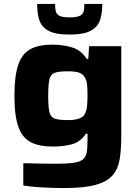

<svg xmlns="http://www.w3.org/2000/svg" viewBox="-20 -744 707 972"><path d="M304 208Q247 208 189 204.5Q131 201 98 195V82Q128 83 173.5 84Q219 85 258 85Q317 85 350 80.5Q383 76 398.5 64Q414 52 418.5 29Q423 6 423 -32V-67H415Q387 -25 343.5 -13.5Q300 -2 248 -2Q179 -2 136 -24Q93 -46 73 -102Q53 -158 53 -259Q53 -360 72.5 -416.5Q92 -473 134.5 -495.5Q177 -518 246 -518Q297 -518 343.5 -504.5Q390 -491 419 -446H427L431 -510H594V-57Q594 11 586 61Q578 111 550 143.5Q522 176 463.5 192Q405 208 304 208ZM324 -136Q392 -136 408 -165Q418 -182 420.5 -204.5Q423 -227 423 -259Q423 -291 421 -314.5Q419 -338 408 -354Q399 -370 379.5 -376.5Q360 -383 324 -383Q278 -383 257 -375.5Q236 -368 230 -341.5Q224 -315 224 -259Q224 -204 230 -177.5Q236 -151 257 -143.5Q278 -136 324 -136ZM332 -569Q259 -569 224 -589Q189 -609 178.5 -644Q168 -679 168 -724H259Q259 -703 262 -688Q265 -673 280 -664.5Q295 -656 332 -656Q369 -656 385 -664.5Q401 -673 404 -688Q407 -703 407 -724H498Q498 -679 487 -644Q476 -609 440.5 -589Q405 -569 332 -569Z"/></svg>

Font: Saira Expanded
Style: Bold
Weight: 700
Width: 7
Designer: Hector Gatti with collaboration of the Omnibus-Type team
Foundry: Omnibus-Type
Version: Version 1.100; ttfautohint (v1.8.3)